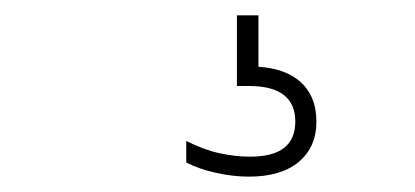

<svg xmlns="http://www.w3.org/2000/svg" viewBox="-20 -30 540 250"><path d="M304 200Q283.5 200 261 195Q238.5 190 222.5 181.5V153.5Q245 165 265.8 169.5Q286.5 174 305.5 174Q335.5 174 350 162.5Q364.5 151 364.5 128.5Q364.5 82 304.5 82H288.5V-10H316.5V71L305 56.5Q347 56.5 369.5 75.2Q392 94 392 128.5Q392 161.5 369 180.8Q346 200 304 200Z"/></svg>

Font: Encode Sans SC Condensed Thin Thin
Style: Regular
Weight: 250
Version: Version 3.002